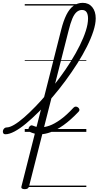

<svg xmlns="http://www.w3.org/2000/svg" viewBox="-174 -927 693 1350"><path d="M-1 403Q-13 403 -19.5 398.5Q-26 394 -23 383L256 -717Q272 -781 293 -823Q314 -865 342.5 -886Q371 -907 408 -907Q450 -907 474.5 -877Q499 -847 499 -798Q499 -759 482.5 -708Q466 -657 437 -599Q408 -541 369.5 -480.5Q331 -420 286.5 -359.5Q242 -299 194.5 -244Q147 -189 99.5 -141.5Q52 -94 8.5 -58Q-35 -22 -72 -2.5Q-109 17 -135 17Q-147 17 -151 9.5Q-155 2 -153.5 -7Q-152 -16 -145 -23.5Q-138 -31 -127 -31Q-106 -31 -74.5 -49.5Q-43 -68 -4.5 -101.5Q34 -135 76.5 -179Q119 -223 162.5 -275Q206 -327 247.5 -383Q289 -439 324.5 -496Q360 -553 387 -607.5Q414 -662 429.5 -710.5Q445 -759 445 -797Q445 -825 435 -841Q425 -857 402 -857Q382 -857 365 -842.5Q348 -828 334.5 -796Q321 -764 308 -711L30 384Q27 394 20 398.5Q13 403 -1 403ZM110 17Q88 17 69.5 12.5Q51 8 33 -1Q26 -5 25.5 -13.5Q25 -22 29 -30.5Q33 -39 40.5 -43.5Q48 -48 56 -44Q65 -40 75 -37Q85 -34 95.5 -33Q106 -32 116 -32Q141 -32 174 -43.5Q207 -55 249.5 -85Q292 -115 343 -170Q351 -178 359.5 -177.5Q368 -177 375 -171.5Q382 -166 384 -158Q386 -150 379 -142Q322 -82 272.5 -47Q223 -12 182 2.5Q141 17 110 17ZM0 378H433V388H0ZM0 -20H433V0H0ZM0 -505H433V-500H0ZM0 -898H433V-888H0Z"/></svg>

Font: Playwrite DE SAS Guides
Style: Regular
Weight: 400
Designer: Veronika Burian, José Scaglione
Foundry: TypeTogether
Version: Version 1.003